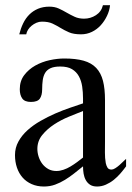

<svg xmlns="http://www.w3.org/2000/svg" viewBox="-20 -695 497 725"><path d="M395.5 -675.3Q393.6 -654.8 384 -635Q374.5 -615.2 360.4 -599.6Q346.2 -584 327.1 -574.7Q308.1 -565.4 286.1 -565.4Q257.8 -565.4 240.5 -573Q223.1 -580.6 208.5 -589.6Q193.8 -598.6 178.2 -606Q162.6 -613.3 138.2 -613.3Q127.4 -613.3 117.4 -608.9Q107.4 -604.5 99.4 -597.9Q91.3 -591.3 85.9 -582.8Q80.6 -574.2 79.1 -565.4H52.7Q58.1 -587.4 67.4 -606.7Q76.7 -626 90.6 -639.9Q104.5 -653.8 123.5 -661.9Q142.6 -669.9 166.5 -669.9Q186.5 -669.9 201.9 -662.8Q217.3 -655.8 231.9 -647.2Q246.6 -638.7 262 -631.6Q277.3 -624.5 297.4 -624.5Q321.8 -624.5 342.3 -637.7Q362.8 -650.9 368.7 -675.3ZM456.1 -66.9Q446.8 -54.2 435.1 -40.5Q423.3 -26.9 409.7 -15.9Q396 -4.9 379.9 2.2Q363.8 9.3 346.7 9.3Q330.6 9.3 320.3 2.7Q310.1 -3.9 304 -14.9Q297.9 -25.9 295.7 -39.3Q293.5 -52.7 293.5 -66.9L259.8 -40Q243.2 -26.9 225.3 -15.9Q207.5 -4.9 188 2.2Q168.5 9.3 146 9.3Q120.1 9.3 99.6 0.2Q79.1 -8.8 65.2 -24.7Q51.3 -40.5 43.9 -62.3Q36.6 -84 36.6 -109.4Q36.6 -137.2 49.6 -160.6Q62.5 -184.1 84 -203.4Q105.5 -222.7 132.8 -238.3Q160.2 -253.9 188.7 -266.4Q217.3 -278.8 244.6 -288.1L293.5 -304.7V-323.2Q293.5 -346.7 290.3 -368.4Q287.1 -390.1 277.8 -407Q268.6 -423.8 252 -433.8Q235.4 -443.8 207.5 -443.8Q184.6 -443.8 170.9 -437.5Q157.2 -431.2 150.4 -419.7Q143.6 -408.2 141.4 -392.3Q139.2 -376.5 139.2 -357.9Q139.2 -335.4 130.6 -322.8Q122.1 -310.1 96.7 -310.1Q73.2 -310.1 64 -323.2Q54.7 -336.4 54.7 -357.9Q54.7 -389.2 71.3 -411.1Q87.9 -433.1 113 -447.3Q138.2 -461.4 167.5 -467.8Q196.8 -474.1 222.7 -474.1Q266.1 -474.1 295.7 -465.8Q325.2 -457.5 343.3 -438.5Q361.3 -419.4 368.9 -389.6Q376.5 -359.9 376.5 -316.9V-160.2Q376.5 -140.6 376.2 -119.4Q376 -98.1 379.4 -79.1Q381.3 -69.8 385.7 -62.3Q390.1 -54.7 401.4 -54.7Q407.2 -54.7 415 -59.6Q422.9 -64.5 430.7 -71.3Q438.5 -78.1 445.3 -85L456.1 -95.2ZM293.5 -275.9 240.2 -254.4Q210.4 -242.2 184.3 -225.1Q158.2 -208 139.6 -185.3Q121.1 -162.6 121.1 -132.8Q121.1 -118.2 126 -103Q130.9 -87.9 140.1 -75.9Q149.4 -64 162.6 -56.6Q175.8 -49.3 192.9 -49.3Q206.1 -49.3 219.7 -54Q233.4 -58.6 246.3 -66.4Q259.3 -74.2 271.2 -83Q283.2 -91.8 293.5 -100.1Z"/></svg>

Font: Simplified Naskh
Style: Regular
Weight: 400
Designer: SIL International
Foundry: Arabeyes
Version: 1.02_alpha